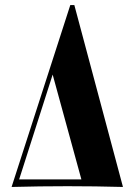

<svg xmlns="http://www.w3.org/2000/svg" viewBox="-20 -742 539 762"><path d="M275 -722 468 0Q359 -3 248 -3Q137 -3 26 0L259 -722ZM189 -446 56 -30H303Z"/></svg>

Font: Playfair Display ExtraBold
Style: Regular
Weight: 800
Designer: Claus Eggers Sørensen
Foundry: Claus Eggers Sørensen
Version: Version 1.203